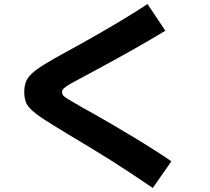

<svg xmlns="http://www.w3.org/2000/svg" viewBox="-20 -825 1040 950"><path d="M736 105Q677 65 626.5 31.5Q576 -2 527.5 -32.5Q479 -63 426 -95Q373 -127 308 -166Q240 -207 198.5 -234Q157 -261 135.5 -281.5Q114 -302 107 -322.5Q100 -343 100 -370Q100 -398 108 -419.5Q116 -441 138 -461.5Q160 -482 201.5 -507.5Q243 -533 309 -569Q374 -604 445 -644.5Q516 -685 585 -726.5Q654 -768 710 -805L798 -673Q764 -652 720 -626.5Q676 -601 628.5 -574Q581 -547 535.5 -522.5Q490 -498 454.5 -478.5Q419 -459 398 -448Q354 -425 329.5 -411Q305 -397 296 -388Q287 -379 287 -370Q287 -360 293 -352.5Q299 -345 321 -332Q343 -319 389 -292Q412 -280 451.5 -257.5Q491 -235 540.5 -206Q590 -177 641.5 -146Q693 -115 741.5 -84Q790 -53 828 -27Z"/></svg>

Font: M PLUS 1 ExtraBold
Style: Regular
Weight: 800
Designer: Coji Morishita
Foundry: UNDERFOREST DESIGN
Version: Version 1.001